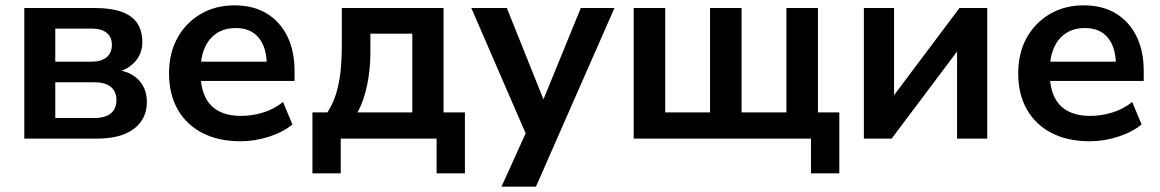

<svg xmlns="http://www.w3.org/2000/svg" viewBox="-20 -519 4344 719"><path d="M71 0V-489H335Q398 -489 437.5 -474Q477 -459 495 -430.5Q513 -402 513 -361Q513 -315 481.5 -283.5Q450 -252 398 -245V-259Q442 -257 471 -241Q500 -225 515 -198.5Q530 -172 530 -137Q530 -74 482 -37Q434 0 343 0ZM187 -77H332Q373 -77 394.5 -94Q416 -111 416 -144Q416 -177 394.5 -194Q373 -211 332 -211H187ZM187 -288H323Q359 -288 379 -304.5Q399 -321 399 -351Q399 -381 379 -396.5Q359 -412 323 -412H187Z M881 10Q798 10 738 -21Q678 -52 645.5 -109Q613 -166 613 -244Q613 -320 644.5 -377Q676 -434 731.5 -466.5Q787 -499 858 -499Q928 -499 978 -469Q1028 -439 1055.5 -384Q1083 -329 1083 -253V-216H714V-288H995L979 -273Q979 -341 949 -377.5Q919 -414 863 -414Q821 -414 791.5 -394.5Q762 -375 746.5 -339.5Q731 -304 731 -255V-248Q731 -193 748 -157Q765 -121 799 -103Q833 -85 883 -85Q924 -85 965 -97.5Q1006 -110 1040 -137L1075 -53Q1040 -24 987 -7Q934 10 881 10Z M1150 130V-98H1206Q1226 -129 1237.5 -164.5Q1249 -200 1254.5 -245.5Q1260 -291 1260 -350V-489H1641V-98H1721V130H1615V0H1256V130ZM1319 -98H1524V-393H1367V-321Q1367 -258 1354.5 -199Q1342 -140 1319 -98Z M1858 180 1960 -45V7L1745 -489H1878L2030 -110H2000L2155 -489H2281L1987 180Z M3017 130V0H2353V-489H2471V-98H2639V-489H2757V-98H2925V-489H3043V-98H3123V130Z M3215 0V-489H3328V-128H3302L3573 -489H3677V0H3564V-362H3591L3319 0Z M4061 10Q3978 10 3918 -21Q3858 -52 3825.5 -109Q3793 -166 3793 -244Q3793 -320 3824.5 -377Q3856 -434 3911.5 -466.5Q3967 -499 4038 -499Q4108 -499 4158 -469Q4208 -439 4235.5 -384Q4263 -329 4263 -253V-216H3894V-288H4175L4159 -273Q4159 -341 4129 -377.5Q4099 -414 4043 -414Q4001 -414 3971.5 -394.5Q3942 -375 3926.5 -339.5Q3911 -304 3911 -255V-248Q3911 -193 3928 -157Q3945 -121 3979 -103Q4013 -85 4063 -85Q4104 -85 4145 -97.5Q4186 -110 4220 -137L4255 -53Q4220 -24 4167 -7Q4114 10 4061 10Z"/></svg>

Font: NunitoSans3
Style: Bold
Weight: 700
Designer: Vernon Adams
Foundry: Vernon Adams
Version: Version 3.101;gftools[0.9.27]